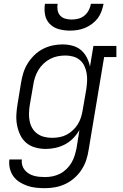

<svg xmlns="http://www.w3.org/2000/svg" viewBox="-20 -770 640 1003"><path d="M215 213Q191 213 167.5 210.5Q144 208 122.5 200.5Q101 193 82 181Q63 169 50 151Q37 133 31.5 110Q26 87 29 63H94Q92 78 96 92.5Q100 107 109 118Q118 129 130 136.5Q142 144 156 148Q170 152 185 153.5Q200 155 215 155Q235 155 255 151Q275 147 293.5 137.5Q312 128 327.5 113Q343 98 353.5 80Q364 62 370 42.5Q376 23 380 3L395 -91Q382 -68 362.5 -48Q343 -28 319 -15.5Q295 -3 269.5 2.5Q244 8 219 8Q191 8 164 0.5Q137 -7 117 -24Q97 -41 85.5 -65.5Q74 -90 69 -116.5Q64 -143 65.5 -171.5Q67 -200 72 -228L90 -338Q94 -364 102 -389.5Q110 -415 124.5 -438.5Q139 -462 159.5 -482Q180 -502 204.5 -514.5Q229 -527 255 -532.5Q281 -538 307 -538Q334 -538 359.5 -531Q385 -524 403.5 -508Q422 -492 433.5 -469.5Q445 -447 450 -422L468 -530H588V-472H524L443 13Q439 40 430.5 66Q422 92 406.5 116Q391 140 369 159.5Q347 179 321.5 191Q296 203 269 208Q242 213 215 213ZM252 -50Q271 -50 290.5 -53.5Q310 -57 327.5 -66Q345 -75 360.5 -89.5Q376 -104 386.5 -121Q397 -138 403 -157Q409 -176 412 -195L431 -305Q434 -326 435 -347Q436 -368 432.5 -388Q429 -408 420.5 -426Q412 -444 397 -456.5Q382 -469 362.5 -474.5Q343 -480 322 -480Q301 -480 281 -476Q261 -472 242.5 -462.5Q224 -453 208 -438Q192 -423 181 -405Q170 -387 163.5 -367.5Q157 -348 154 -328L135 -218Q132 -198 131.5 -177Q131 -156 135 -136.5Q139 -117 149 -100Q159 -83 175 -71.5Q191 -60 211 -55Q231 -50 252 -50ZM345 -610Q316 -610 288 -617.5Q260 -625 240.5 -644.5Q221 -664 215.5 -692.5Q210 -721 215 -750H281Q278 -733 281 -716.5Q284 -700 294.5 -688.5Q305 -677 321 -672.5Q337 -668 354 -668Q372 -668 389.5 -672.5Q407 -677 421 -688.5Q435 -700 443.5 -716.5Q452 -733 455 -750H521Q517 -730 510 -710.5Q503 -691 490.5 -674.5Q478 -658 460.5 -645Q443 -632 423.5 -624Q404 -616 384 -613Q364 -610 345 -610Z"/></svg>

Font: Iosevka Curly Slab LtEx
Style: Italic
Weight: 300
Width: 7
Italic angle: -9°
Monospace: yes
Designer: Belleve Invis
Foundry: Belleve Invis
Version: Version 11.1.0; ttfautohint (v1.8.3)